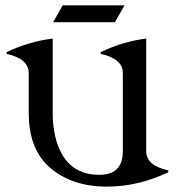

<svg xmlns="http://www.w3.org/2000/svg" viewBox="-20 -692 677 722"><path d="M215.8 -671.9H448.2L412.1 -608.4H179.7ZM382.8 9.8Q241.2 9.8 157.7 -71.3Q87.9 -139.2 87.9 -268.6V-417Q87.9 -471.2 4.9 -489.3V-496.1Q88.9 -536.1 178.2 -546.9V-268.6Q178.2 -171.9 214.4 -109.9Q258.3 -34.7 353.5 -34.7Q441.9 -34.7 441.9 -123V-417Q441.9 -471.2 358.9 -489.3V-496.1Q443.4 -536.6 529.8 -546.9V-123.5Q529.8 -69.3 612.8 -51.3V-44.4Q499.5 9.8 382.8 9.8Z"/></svg>

Font: Modern Antiqua
Style: Book
Weight: 400
Designer: Wojciech Kalinowski "wmk69" (wmk69@o2.pl)
Foundry: Wojciech Kalinowski "wmk69" (wmk69@o2.pl)
Version: Version 3.1.0; 2021-05-28